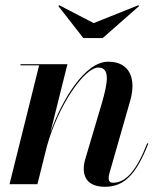

<svg xmlns="http://www.w3.org/2000/svg" viewBox="-20 -706 616 736"><path d="M339 -617.5 207 -686 203.5 -683 299.5 -560H373.5L513.5 -683L510.5 -686ZM130 -455.5 16.5 0H123.5L160.5 -148C204 -302 303 -447 357 -447C402.5 -447 393.5 -390.5 371 -312.5L308 -100C304.5 -89 301 -75 301 -60C301 -14.5 329 10 382.5 10C456.5 10 502.5 -38 548.5 -155.5L544.5 -157C503 -51.5 462.5 -5.5 413 -5.5C400.5 -5.5 396.5 -13 396.5 -23.5C396.5 -28.5 397.5 -36 399.5 -42L479 -319.5C503 -402.5 479 -469.5 394.5 -469.5C305 -469.5 217 -322.5 173 -197.5L238.5 -460H58.5V-455.5Z"/></svg>

Font: Bodoni* 36pt Medium
Style: Italic
Weight: 500
Italic angle: -13°
Version: Version 2.3